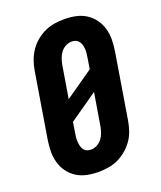

<svg xmlns="http://www.w3.org/2000/svg" viewBox="-139 -831 778 928"><g transform="rotate(-20 250.0 -367.5)"><path d="M207 8Q207 8 207 8Q207 8 207 8Q177 8 148 2Q119 -4 95.5 -19Q72 -34 55.5 -56.5Q39 -79 31 -107Q23 -135 23.5 -164.5Q24 -194 29 -225L84 -560Q88 -584 97 -609Q106 -634 121 -656Q136 -678 157 -695.5Q178 -713 202 -724Q226 -735 251.5 -739Q277 -743 302 -743Q302 -743 302 -743Q302 -743 302 -743Q332 -743 361 -737Q390 -731 413.5 -716Q437 -701 453.5 -678.5Q470 -656 478 -628Q486 -600 485.5 -570.5Q485 -541 480 -510L425 -175Q421 -151 412.5 -126Q404 -101 388.5 -79Q373 -57 352 -39.5Q331 -22 307 -11Q283 0 257.5 4Q232 8 207 8ZM191 -372 336 -473 345 -529Q347 -540 348 -551Q349 -562 348.5 -572.5Q348 -583 345 -593.5Q342 -604 336 -612.5Q330 -621 320.5 -625Q311 -629 300 -629Q284 -629 269 -621.5Q254 -614 243.5 -600.5Q233 -587 227.5 -571.5Q222 -556 219 -541ZM209 -106Q225 -106 240 -113.5Q255 -121 265.5 -134.5Q276 -148 281.5 -163.5Q287 -179 290 -194L318 -363L173 -262L164 -206Q162 -195 161 -184Q160 -173 161 -162.5Q162 -152 164.5 -141.5Q167 -131 173 -122.5Q179 -114 188.5 -110Q198 -106 209 -106Z"/></g></svg>

Font: Iosevka SS04 Heavy Oblique
Style: Regular
Weight: 900
Italic angle: -9°
Monospace: yes
Designer: Belleve Invis
Foundry: Belleve Invis
Version: Version 19.0.0; ttfautohint (v1.8.4)